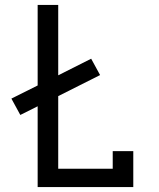

<svg xmlns="http://www.w3.org/2000/svg" viewBox="-20 -755 640 775"><path d="M132 0V-326L62 -291L26 -357L132 -410V-735H215V-451L348 -518L384 -452L215 -367V-74H435V-145H518V0Z"/></svg>

Font: Nova Nerd Font
Style: Regular
Weight: 400
Designer: Belleve Invis
Foundry: Belleve Invis
Version: Version 24.1.4; ttfautohint (v1.8.4);Nerd Fonts 3.1.1